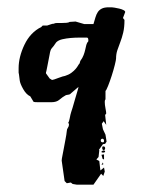

<svg xmlns="http://www.w3.org/2000/svg" viewBox="-20 -304 393 526"><path d="M31 -105V-117Q31 -148 47 -181.5Q63 -215 93 -230L97 -234H109Q115 -236 119.5 -237.5Q124 -239 126 -239H128Q130 -241 136 -241Q142 -241 149 -241Q156 -241 162 -241.5Q168 -242 171 -244L187 -245L211 -238H236Q239 -248 241.5 -256.5Q244 -265 248 -271Q252 -277 259 -280.5Q266 -284 278 -284H286Q288 -284 294 -283Q300 -282 306.5 -280.5Q313 -279 318 -276.5Q323 -274 323 -271L317 -255Q317 -254 319 -252Q321 -250 321 -249Q321 -229 317.5 -214.5Q314 -200 309.5 -188.5Q305 -177 301.5 -166.5Q298 -156 298 -144Q298 -140 294.5 -126Q291 -112 286 -96.5Q281 -81 276 -68.5Q271 -56 269 -55V-32Q267 -30 267 -25Q267 -17 269 -7Q271 3 271 7L268 11L271 38L264 28L259 35L262 50L269 65L272 84L268 90L262 91L252 105Q252 106 251.5 105.5Q251 105 251 106Q252 107 252 108L250 126L244 133L252 137L255 163L265 155L267 166L263 178L257 172L236 202H191L179 200L174 196L163 198L157 192L149 136Q149 132 151 122.5Q153 113 155 101.5Q157 90 159.5 77.5Q162 65 163 55Q163 50 166 46Q169 42 169 37L167 31Q169 31 171 20Q173 9 175 3Q176 1 179 -9.5Q182 -20 185.5 -32Q189 -44 192 -54Q195 -64 195 -66L174 -48Q172 -45 167 -44.5Q162 -44 160 -43Q151 -38 143 -31Q135 -24 121 -24H97Q95 -24 84.5 -24Q74 -24 72 -25L63 -40Q52 -45 43.5 -60Q35 -75 34 -84L32 -100ZM116 -89Q118 -88 120 -86.5Q122 -85 123 -85Q124 -85 129 -86.5Q134 -88 140 -90.5Q146 -93 151.5 -94.5Q157 -96 158 -96Q168 -99 175.5 -104.5Q183 -110 187.5 -115.5Q192 -121 194.5 -125.5Q197 -130 198 -130L200 -137Q206 -145 209 -153Q212 -161 213.5 -168Q215 -175 216.5 -181Q218 -187 222 -191V-194Q222 -201 218 -201Q209 -201 197.5 -201Q186 -201 174 -200Q162 -199 151 -196.5Q140 -194 134 -188Q126 -176 122 -172Q118 -168 116 -155L110 -124Q108 -112 107 -109Q106 -106 106 -106Q106 -106 106 -106.5Q106 -107 106 -103ZM265 119V133L261 131L258 120ZM260 76Q256 77 256 81Q256 86 262 86Q265 86 265 82Q265 76 260 76ZM263 97Q268 97 268 102Q268 107 264 107Q260 107 260 101Q260 97 263 97ZM263 108Q268 108 268 111Q268 114 262 114Q258 114 258 112Q258 110 263 108ZM263 146 258 148 262 141Z"/></svg>

Font: East Sea Dokdo
Style: Regular
Weight: 400
Designer: YoonDesign Inc.
Foundry: YoonDesign Inc.
Version: Version 1.00